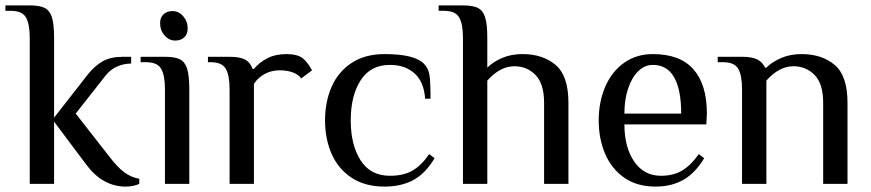

<svg xmlns="http://www.w3.org/2000/svg" viewBox="-38 -680 3221 710"><path d="M282 -70 162 -230V0H72V-540Q72 -591 58 -615.5Q44 -640 2 -640H-18V-660H72Q109 -660 127.5 -650.5Q146 -641 154 -616Q162 -591 162 -540V-245L287 -405Q313 -437 342 -453.5Q371 -470 417 -470H447V-445Q420 -445 395 -434Q370 -423 352 -400L242 -260L367 -100Q396 -62 421.5 -43Q447 -24 477 -19V0Q455 10 427 10Q342 10 282 -70Z M554 -594Q554 -615 566.5 -627Q579 -639 600 -639Q623 -639 639.5 -620Q656 -601 656 -575Q656 -554 643.5 -542Q631 -530 610 -530Q587 -530 570.5 -549Q554 -568 554 -594ZM502 -450H482V-470H572Q609 -470 627.5 -460.5Q646 -451 654 -426Q662 -401 662 -350V0H572V-350Q572 -401 558 -425.5Q544 -450 502 -450Z M741 -450H731V-470H811Q849 -470 868.5 -459.5Q888 -449 896 -425H901Q919 -448 949.5 -464Q980 -480 1021 -480Q1061 -480 1081 -465Q1098 -452 1116 -420L1076 -390Q1065 -405 1044 -412.5Q1023 -420 996 -420Q966 -420 941 -406.5Q916 -393 901 -370V0H811V-350Q811 -401 797 -425.5Q783 -450 741 -450Z M1164 -235Q1164 -304 1188.5 -359.5Q1213 -415 1262.5 -447.5Q1312 -480 1384 -480Q1494 -480 1529 -445Q1546 -428 1550 -403.5Q1554 -379 1554 -315H1534Q1530 -377 1495 -408.5Q1460 -440 1404 -440Q1332 -440 1295.5 -383Q1259 -326 1259 -235Q1259 -144 1295.5 -87Q1332 -30 1404 -30Q1455 -30 1488 -49.5Q1521 -69 1549 -110L1569 -95Q1536 -39 1491 -14.5Q1446 10 1384 10Q1312 10 1262.5 -22.5Q1213 -55 1188.5 -110.5Q1164 -166 1164 -235Z M1604 -640H1584V-660H1674Q1711 -660 1729.5 -650.5Q1748 -641 1756 -616Q1764 -591 1764 -540V-430Q1785 -451 1818.5 -465.5Q1852 -480 1894 -480Q1969 -480 2016.5 -440Q2064 -400 2064 -300V0H1974V-300Q1974 -370 1942.5 -402.5Q1911 -435 1864 -435Q1811 -435 1764 -382V0H1674V-540Q1674 -591 1660 -615.5Q1646 -640 1604 -640Z M2176 -235Q2176 -303 2200 -359Q2224 -415 2269.5 -447.5Q2315 -480 2376 -480Q2477 -480 2526.5 -423.5Q2576 -367 2576 -260L2574 -220H2271Q2271 -136 2307 -83Q2343 -30 2406 -30Q2453 -30 2485.5 -50Q2518 -70 2546 -110L2566 -95Q2533 -40 2489 -15Q2445 10 2386 10Q2318 10 2271 -22.5Q2224 -55 2200 -110.5Q2176 -166 2176 -235ZM2376 -440Q2346 -440 2322 -416.5Q2298 -393 2284.5 -352Q2271 -311 2271 -260H2481Q2481 -348 2455 -394Q2429 -440 2376 -440Z M2636 -450H2616V-470H2706Q2743 -470 2762.5 -460Q2782 -450 2791 -430H2796Q2817 -451 2850.5 -465.5Q2884 -480 2926 -480Q3001 -480 3048.5 -440Q3096 -400 3096 -300V0H3006V-300Q3006 -370 2974.5 -402.5Q2943 -435 2896 -435Q2843 -435 2796 -382V0H2706V-350Q2706 -401 2692 -425.5Q2678 -450 2636 -450Z"/></svg>

Font: ZCOOL XiaoWei
Style: Regular
Weight: 400
Version: Version 1.000